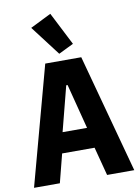

<svg xmlns="http://www.w3.org/2000/svg" viewBox="-103 -1045 807 1113"><g transform="rotate(-10 300.0 -488.5)"><path d="M435 0 391 -168H200L157 0H5L194 -698H406L595 0ZM300 -553H292L224 -289H368ZM150 -916 273 -977 372 -783 284 -740Z"/></g></svg>

Font: Lilex
Style: Regular
Weight: 400
Monospace: yes
Designer: Mike Abbink, Paul van der Laan, Pieter van Rosmalen, Mikhael Khrustik
Foundry: Mikhael Khrustik
Version: Version 2.510